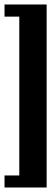

<svg xmlns="http://www.w3.org/2000/svg" viewBox="-28 -790 228 857"><path d="M-7.8 46.9V-6.8H58.1V-715.8H-7.8V-770H180.2V46.9Z"/></svg>

Font: Flanker
Style: Bold
Weight: 700
Designer: Flanker
Foundry: Flanker
Version: Version 2.021